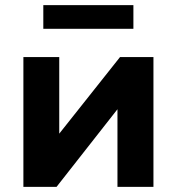

<svg xmlns="http://www.w3.org/2000/svg" viewBox="-20 -727 688 747"><path d="M71 0V-505H210.5V-207L447 -505H577V0H437V-302L200 0ZM148.5 -615V-707H499V-615Z"/></svg>

Font: Geologica Roman SemiBold
Style: Regular
Weight: 600
Designer: Sindre Bremnes, Frode Helland
Foundry: Monokrom Skriftforlag AS
Version: Version 1.010;gftools[0.9.28]